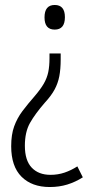

<svg xmlns="http://www.w3.org/2000/svg" viewBox="-20 -557 370 772"><path d="M224 -318Q224 -279 218.5 -250.5Q213 -222 199.5 -197Q186 -172 161 -145Q121 -99 100.5 -62.5Q80 -26 80 29Q80 88 107.5 117Q135 146 183 146Q213 146 239.5 137Q266 128 291 112L313 156Q283 175 250.5 185Q218 195 180 195Q108 195 66.5 153.5Q25 112 25 31Q25 -16 37 -49Q49 -82 70 -110Q91 -138 119 -170Q143 -198 156 -220.5Q169 -243 174 -267Q179 -291 179 -323V-342H224ZM241 -488Q241 -438 200 -438Q159 -438 159 -487Q159 -537 200 -537Q241 -537 241 -488Z"/></svg>

Font: Noto Sans Gurmukhi Condensed Light
Style: Regular
Weight: 300
Width: 3
Designer: Jelle Bosma - Monotype Design Team
Foundry: Monotype Imaging Inc.
Version: Version 2.004; ttfautohint (v1.8.4.7-5d5b)